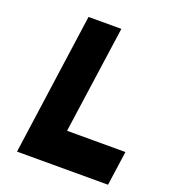

<svg xmlns="http://www.w3.org/2000/svg" viewBox="-129 -795 789 890"><g transform="rotate(20 265.0 -350.0)"><path d="M57 0H506L530 -170H242L317 -700H155Z"/></g></svg>

Font: Unageo
Style: Black-Italic
Weight: 900
Designer: Richard Sepsi
Foundry: Richard Sepsi
Version: Version 2.000